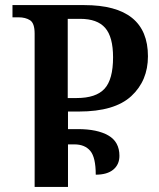

<svg xmlns="http://www.w3.org/2000/svg" viewBox="-20 -734 623 754"><path d="M116 0V-602Q116 -643 98 -654.5Q80 -666 53 -666H29V-714H311Q561 -714 561 -513Q561 -417 495.5 -356.5Q430 -296 290 -296H247V-227H286Q362 -227 405.5 -202Q449 -177 449 -122Q449 -88 425 -68Q401 -48 356 -48Q356 -116 334.5 -141.5Q313 -167 272 -167H247V0ZM246 -349H281Q357 -349 390.5 -385.5Q424 -422 424 -509Q424 -589 393 -624.5Q362 -660 295 -660H246Z"/></svg>

Font: Noto Serif Georgian SemiCondensed SemiBold
Style: Regular
Weight: 600
Width: 4
Designer: Monotype Design Team, Akaki Razmadze
Foundry: Google LLC
Version: Version 2.003; ttfautohint (v1.8.4.7-5d5b)